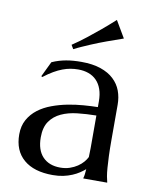

<svg xmlns="http://www.w3.org/2000/svg" viewBox="-83 -784 682 855"><g transform="rotate(10 258.5 -356.0)"><path d="M36.1 -144Q36.1 -182.6 52 -210.9Q67.9 -239.3 94.2 -259.3Q120.6 -279.3 154.3 -291.7Q188 -304.2 224.1 -311.3Q260.3 -318.4 295.4 -321Q330.6 -323.7 359.9 -324.2V-349.1Q359.9 -381.3 351.6 -404.8Q343.3 -428.2 328.1 -443.6Q313 -459 291.7 -466.6Q270.5 -474.1 245.1 -474.1Q227.5 -474.1 210.4 -471.2Q193.4 -468.3 175 -461.4Q156.7 -454.6 136.5 -442.9Q116.2 -431.2 92.8 -413.1L87.9 -416L121.1 -484.9Q137.2 -492.2 152.8 -496.8Q168.5 -501.5 184.6 -504.4Q200.7 -507.3 217.5 -508.5Q234.4 -509.8 252.9 -509.8Q304.2 -509.8 340.6 -497.3Q377 -484.9 400.1 -463.1Q423.3 -441.4 434.1 -412.4Q444.8 -383.3 444.8 -350.1V-190.9Q444.8 -149.4 446 -118.4Q447.3 -87.4 449 -64.9Q450.7 -42.5 453.4 -27.3Q456.1 -12.2 459 -2V0H351.1V-2Q353.5 -9.8 354.7 -19.5Q356 -29.3 356.9 -43Q346.7 -34.2 332.8 -24.9Q318.8 -15.6 301 -8.1Q283.2 -0.5 261.5 4.2Q239.7 8.8 213.9 8.8Q128.9 8.8 82.5 -31Q36.1 -70.8 36.1 -144ZM359.9 -286.1Q315.4 -285.6 274.4 -281Q233.4 -276.4 201.9 -261.7Q170.4 -247.1 151.6 -220Q132.8 -192.9 132.8 -147.9Q132.8 -90.3 161.6 -60.1Q190.4 -29.8 241.2 -29.8Q264.6 -29.8 283.9 -36.4Q303.2 -43 318.1 -53Q333 -63 343.3 -75Q353.5 -86.9 358.9 -98.1Q359.9 -116.7 359.9 -139.4Q359.9 -162.1 359.9 -190.9ZM420.9 -645Q384.8 -632.8 347.7 -619.1Q331.5 -613.3 314 -606.4Q296.4 -599.6 278.3 -591.8Q260.3 -584 241.9 -575.9Q223.6 -567.9 207 -559.1L196.3 -577.1Q228 -598.1 259.5 -623Q291 -647.9 317.4 -669.9Q347.7 -695.3 376 -721.2Z"/></g></svg>

Font: Marcellus
Style: Regular
Weight: 400
Designer: Astigmatic (AOETI)
Foundry: Astigmatic (AOETI)
Version: Version 1.000